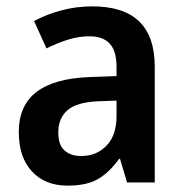

<svg xmlns="http://www.w3.org/2000/svg" viewBox="-20 -573 577 603"><path d="M270 -553Q466 -553 466 -364V0H379L357 -74H354Q323 -31 287.5 -10.5Q252 10 192 10Q122 10 80.5 -34.5Q39 -79 39 -158Q39 -242 95 -284.5Q151 -327 262 -331L346 -334V-363Q346 -413 324.5 -436Q303 -459 262 -459Q227 -459 193.5 -448.5Q160 -438 126 -421L87 -507Q126 -528 173 -540.5Q220 -553 270 -553ZM289 -255Q220 -252 191.5 -226.5Q163 -201 163 -157Q163 -118 182.5 -100.5Q202 -83 235 -83Q283 -83 314.5 -115.5Q346 -148 346 -209V-257Z"/></svg>

Font: Noto Sans Gujarati SemiCondensed SemiBold
Style: Regular
Weight: 600
Width: 4
Designer: Jelle Bosma - Monotype Design Team, Universal Thirst
Foundry: Monotype Imaging Inc.
Version: Version 2.106; ttfautohint (v1.8.4.7-5d5b)